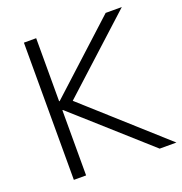

<svg xmlns="http://www.w3.org/2000/svg" viewBox="-127 -816 878 927"><g transform="rotate(-20 311.5 -352.5)"><path d="M96 0V-705H159V-381H162L516 -705H599L199 -340L201 -379L623 0H537L162 -335H159V0Z"/></g></svg>

Font: Nunito Sans 11pt Light
Style: Regular
Weight: 300
Version: Version 3.101;gftools[0.9.27]